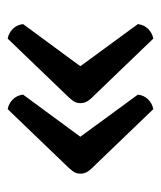

<svg xmlns="http://www.w3.org/2000/svg" viewBox="20 -515 415 495"><g transform="rotate(90 227.5 -267.5)"><path d="M79.6 -79.8Q65.1 -82.4 54.5 -93Q44 -103.5 42.1 -119.5L169.9 -293.1V-240.9L42.1 -415.5Q44 -431.5 54.5 -442Q65.1 -452.6 79.6 -455.2L220.3 -308.8Q234.3 -295.3 240.1 -286.8Q245.9 -278.4 245.9 -267Q245.9 -256.6 240.1 -248.4Q234.3 -240.2 220.3 -226.2ZM261.4 -79.8Q246.9 -82.4 236.4 -93Q225.8 -103.5 223.9 -119.5L351.7 -293.1V-240.9L223.9 -415.5Q225.8 -431.5 236.4 -442Q246.9 -452.6 261.4 -455.2L402.1 -308.8Q416.1 -295.3 421.9 -286.8Q427.7 -278.4 427.7 -267Q427.7 -256.6 421.9 -248.4Q416.1 -240.2 402.1 -226.2Z"/></g></svg>

Font: Pitagon Serif
Style: Regular
Weight: 400
Designer: Travis Tran
Foundry: Pitagon
Version: Version 1.000;gftools[0.9.26]